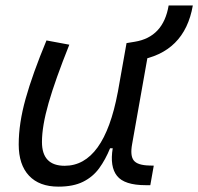

<svg xmlns="http://www.w3.org/2000/svg" viewBox="-20 -676 729 706"><path d="M194.8 10.3Q124.5 10.3 86.7 -30Q48.8 -70.3 48.8 -145Q48.8 -222.2 74.2 -313Q99.6 -403.8 150.9 -527.3L234.9 -511.7Q183.1 -382.3 158.7 -297.4Q134.3 -212.4 134.3 -153.8Q134.3 -66.4 217.8 -66.4Q362.3 -66.4 413.1 -336.9V-336.4L445.3 -517.6H531.7L465.8 -146Q458 -103.5 471.9 -85.9Q485.8 -68.4 528.8 -67.4L545.4 -66.9L532.7 4.9H515.6Q437.5 4.9 410.4 -29.1Q383.3 -63 394.5 -130.9H384.8Q367.7 -88.9 344.5 -57.1Q321.3 -25.4 285.4 -7.6Q249.5 10.3 194.8 10.3ZM456.5 -449.2 445.8 -517.6 475.6 -522.5Q580.6 -539.6 600.1 -655.8H689Q658.7 -481.9 486.3 -454.1Z"/></svg>

Font: Cascadia Mono PL SemiLight
Style: Italic
Weight: 350
Italic angle: -10°
Monospace: yes
Designer: Aaron Bell
Foundry: Saja Typeworks
Version: Version 2404.023; ttfautohint (v1.8.4)